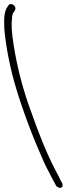

<svg xmlns="http://www.w3.org/2000/svg" viewBox="-86 -716 330 951"><path d="M-25 -346C3 -235 60 -79 101 16C122 66 139 105 155 134C170 163 179 181 184 189L191 202C193 207 198 210 202 212C219 220 229 208 222 191L215 179C211 170 202 152 187 124C145 43 105 -57 68 -163C28 -270 -2 -387 -18 -491C-28 -555 -31 -589 -26 -632C-25 -644 -22 -652 -18 -656L-12 -665C-10 -668 -9 -673 -10 -678C-13 -689 -22 -696 -32 -696C-37 -696 -41 -694 -43 -691L-49 -682C-64 -663 -67 -625 -65 -588C-65 -566 -61 -535 -55 -494C-49 -453 -39 -404 -25 -346Z"/></svg>

Font: Stray Cat
Style: SuExtOpObl
Weight: 400
Version: Version 1.0